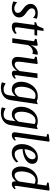

<svg xmlns="http://www.w3.org/2000/svg" viewBox="1531 -2389 1107 4209"><g transform="rotate(90 2084.5 -284.5)"><path d="M372 -458.5H365Q355.5 -474 327.8 -490.2Q300 -506.5 262.5 -506.5Q221 -506.5 193.5 -488.2Q166 -470 164 -434Q162.5 -395.5 188.5 -367.5Q214.5 -339.5 250.5 -314Q277 -294.5 302.8 -272.5Q328.5 -250.5 345.2 -222Q362 -193.5 362 -153.5Q362 -100.5 333.8 -64Q305.5 -27.5 259 -8.8Q212.5 10 158 10Q133 10 102.2 4.5Q71.5 -1 46 -9.5Q20.5 -18 11 -26.5L29 -104H34Q45 -90.5 66 -76.8Q87 -63 112.2 -54Q137.5 -45 161 -45Q185.5 -45 208.8 -52.2Q232 -59.5 247 -76.8Q262 -94 262 -123.5Q262 -162.5 232.2 -190Q202.5 -217.5 167.5 -242Q146.5 -256.5 122.8 -278.5Q99 -300.5 82.2 -331.2Q65.5 -362 65.5 -402Q65.5 -450 92 -485.2Q118.5 -520.5 163.5 -539.8Q208.5 -559 264.5 -559Q303.5 -559 339.8 -552.2Q376 -545.5 389.5 -540Z M586.5 -176Q582.5 -148 580.5 -130Q578.5 -112 578.5 -93Q578.5 -59.5 611 -59.5Q644.5 -59.5 669.2 -71.5Q694 -83.5 710.5 -97.5L721.5 -60.5Q701.5 -37 659.2 -13.5Q617 10 558.5 10Q520.5 10 496.5 -9Q472.5 -28 473 -71.5Q473 -83 475.2 -104Q477.5 -125 482.5 -161L527.5 -486.5H464L472 -523.5L538.5 -545.5Q549 -557 561 -582Q573 -607 583.8 -635Q594.5 -663 602.5 -685H658.5L639 -546H760.5L752 -486.5H631Z M970.5 -405Q983 -439 1008.5 -474.5Q1034 -510 1069.5 -534.2Q1105 -558.5 1147.5 -558.5Q1171.5 -558.5 1181.5 -551L1158.5 -440Q1153.5 -443.5 1141.2 -447Q1129 -450.5 1111 -450.5Q1071 -450.5 1030.2 -421.2Q989.5 -392 967.5 -344L919.5 0H818L884.5 -476.5L832 -500.5L838.5 -534.5L965 -557.5L985 -545.5L977.5 -457.5Z M1349 10Q1299 10 1263.8 -17.8Q1228.5 -45.5 1228 -115Q1228 -137 1231 -167.8Q1234 -198.5 1238.5 -231.2Q1243 -264 1247 -291L1275.5 -477L1221 -503.5L1227 -537L1363.5 -557.5L1383.5 -546.5L1348.5 -288Q1343.5 -246.5 1337.5 -204.2Q1331.5 -162 1331.5 -131.5Q1331.5 -86 1347.5 -69.8Q1363.5 -53.5 1393 -53.5Q1419 -53.5 1445.8 -68.8Q1472.5 -84 1496.5 -108.5Q1520.5 -133 1537.5 -160.5L1590 -552.5H1692L1628 -87.5Q1623 -51 1643.5 -51Q1653 -51 1664.8 -57.8Q1676.5 -64.5 1694 -81L1706 -56Q1700.5 -47.5 1684.2 -31.8Q1668 -16 1643.5 -3.2Q1619 9.5 1589 9.5Q1557 9.5 1542.2 -7.5Q1527.5 -24.5 1529 -51.5Q1528.5 -56 1530.8 -73.8Q1533 -91.5 1535 -104L1533.5 -105Q1513.5 -76 1486.5 -49.5Q1459.5 -23 1425.2 -6.5Q1391 10 1349 10Z M2175 37Q2167 95.5 2140 136.2Q2113 177 2074.5 202Q2036 227 1992.2 238.2Q1948.5 249.5 1907 249.5Q1872 249.5 1836.8 242.8Q1801.5 236 1784.5 227.5L1808 144.5Q1824.5 158 1860.8 173.8Q1897 189.5 1936 189.5Q1996 189.5 2028 162Q2060 134.5 2070.5 62L2090 -73Q2066.5 -41.5 2026.8 -15.8Q1987 10 1935.5 10Q1853.5 10 1812.8 -47.5Q1772 -105 1772 -195Q1772 -257.5 1792.8 -321.5Q1813.5 -385.5 1854 -439.2Q1894.5 -493 1954 -526Q2013.5 -559 2091 -559Q2121.5 -559 2150.5 -552.5Q2179.5 -546 2200 -537L2264 -558.5ZM2151 -488.5Q2138 -499.5 2119.8 -504.8Q2101.5 -510 2081 -510Q2028.5 -510 1990.5 -480Q1952.5 -450 1928 -402.5Q1903.5 -355 1892 -300.8Q1880.5 -246.5 1880.5 -197.5Q1880.5 -127.5 1903.5 -89.8Q1926.5 -52 1967 -52Q2011 -52 2046.5 -79.8Q2082 -107.5 2099.5 -141.5Z M2723 37Q2715 95.5 2688 136.2Q2661 177 2622.5 202Q2584 227 2540.2 238.2Q2496.5 249.5 2455 249.5Q2420 249.5 2384.8 242.8Q2349.5 236 2332.5 227.5L2356 144.5Q2372.5 158 2408.8 173.8Q2445 189.5 2484 189.5Q2544 189.5 2576 162Q2608 134.5 2618.5 62L2638 -73Q2614.5 -41.5 2574.8 -15.8Q2535 10 2483.5 10Q2401.5 10 2360.8 -47.5Q2320 -105 2320 -195Q2320 -257.5 2340.8 -321.5Q2361.5 -385.5 2402 -439.2Q2442.5 -493 2502 -526Q2561.5 -559 2639 -559Q2669.5 -559 2698.5 -552.5Q2727.5 -546 2748 -537L2812 -558.5ZM2699 -488.5Q2686 -499.5 2667.8 -504.8Q2649.5 -510 2629 -510Q2576.5 -510 2538.5 -480Q2500.5 -450 2476 -402.5Q2451.5 -355 2440 -300.8Q2428.5 -246.5 2428.5 -197.5Q2428.5 -127.5 2451.5 -89.8Q2474.5 -52 2515 -52Q2559 -52 2594.5 -79.8Q2630 -107.5 2647.5 -141.5Z M2983.5 -85.5Q2979 -51 2999.5 -51Q3008.5 -51 3020 -57Q3031.5 -63 3049.5 -80.5L3061.5 -56.5Q3055.5 -47 3040.2 -31.2Q3025 -15.5 3000.5 -2.8Q2976 10 2942.5 10Q2916 10 2897.8 -4.2Q2879.5 -18.5 2880 -52Q2880 -58.5 2881.2 -70Q2882.5 -81.5 2884 -90L2978.5 -749.5L2916 -767L2924 -798.5L3066.5 -817.5L3086 -805.5Z M3542 -94.5Q3527.5 -74 3498 -49.5Q3468.5 -25 3426.8 -7.2Q3385 10.5 3334 10.5Q3263.5 10.5 3220 -21.2Q3176.5 -53 3157 -103.2Q3137.5 -153.5 3138.5 -208.5Q3139 -280 3161.2 -343.5Q3183.5 -407 3223 -455.8Q3262.5 -504.5 3315.5 -532.5Q3368.5 -560.5 3431 -560.5Q3503 -560.5 3537.2 -526.5Q3571.5 -492.5 3571.5 -441.5Q3572 -396 3550 -361Q3528 -326 3491.5 -300.8Q3455 -275.5 3411.5 -259.2Q3368 -243 3325.2 -235Q3282.5 -227 3248.5 -226Q3246 -183 3256 -143Q3266 -103 3291.2 -77.5Q3316.5 -52 3360 -52Q3405.5 -52 3446.8 -73.5Q3488 -95 3521 -130.5ZM3408.5 -511.5Q3373 -511.5 3345.2 -489Q3317.5 -466.5 3297.2 -430.2Q3277 -394 3265.2 -351.8Q3253.5 -309.5 3250 -270Q3286.5 -271.5 3325.2 -283.8Q3364 -296 3397.2 -317.8Q3430.5 -339.5 3450.8 -369.5Q3471 -399.5 3471 -437Q3470.5 -474 3454 -492.8Q3437.5 -511.5 3408.5 -511.5Z M4054 -87Q4049.5 -51 4067.5 -51Q4086 -51 4114.5 -76L4127 -52Q4121.5 -44 4106.2 -29Q4091 -14 4068 -2Q4045 10 4015.5 10Q3954.5 10 3955 -56.5L3956 -83.5Q3933.5 -49 3890.5 -19.5Q3847.5 10 3791 10Q3736.5 10 3700.8 -16.8Q3665 -43.5 3647.2 -89.8Q3629.5 -136 3629.5 -195Q3629.5 -257 3650 -321Q3670.5 -385 3710.5 -439.2Q3750.5 -493.5 3809.8 -526.5Q3869 -559.5 3946.5 -559.5Q3964 -559.5 3983.2 -556.5Q4002.5 -553.5 4019 -548.5L4047.5 -749L3979 -766.5L3986.5 -798L4137 -817L4158.5 -805ZM4009.5 -487Q3996.5 -498 3977 -504Q3957.5 -510 3936.5 -510Q3884 -510 3846.2 -480.2Q3808.5 -450.5 3784.5 -403Q3760.5 -355.5 3749 -301.2Q3737.5 -247 3737.5 -198Q3737.5 -128.5 3760 -90.2Q3782.5 -52 3823 -52Q3852 -52 3878.5 -66Q3905 -80 3925.8 -101.8Q3946.5 -123.5 3958 -146Z"/></g></svg>

Font: Merriweather Text Regular
Style: Italic
Weight: 400
Italic angle: -7.8°
Designer: Eben Sorkin
Foundry: Eben Sorkin
Version: Version 2.100; ttfautohint (v1.7.19-72a1) -l 8 -r 50 -G 200 